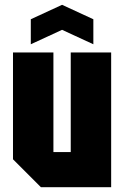

<svg xmlns="http://www.w3.org/2000/svg" viewBox="-20 -778 516 798"><path d="M442 -560V0H150L34 -116V-560H202V-146H274V-560ZM108 -594V-698L238 -758L368 -698V-594L238 -654Z"/></svg>

Font: Tektur Condensed
Style: Bold
Weight: 700
Width: 3
Designer: Adam Jagosz
Foundry: Adam Jagosz
Version: Version 1.005;gftools[0.9.30]